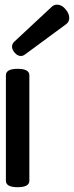

<svg xmlns="http://www.w3.org/2000/svg" viewBox="-20 -779 312 811"><path d="M67.9 -542.5Q77.1 -542.5 85.4 -548.8L259.3 -676.8Q272.5 -686.5 272.5 -703.1Q272.5 -719.7 259.8 -736.3Q242.7 -759.3 220.2 -759.3Q208 -759.3 198.2 -750L40.5 -603Q30.8 -593.8 30.8 -582Q30.8 -569.3 41.5 -557.1Q53.7 -542.5 67.9 -542.5ZM54.2 11.7Q104 11.7 104 -15.6V-460.9Q104 -488.3 54.2 -488.3Q4.9 -488.3 4.9 -460.9V-15.6Q4.9 11.7 54.2 11.7Z"/></svg>

Font: Gayathri
Style: Bold
Weight: 700
Designer: Binoy Dominic <binoy.domenic@gmail.com>
Foundry: SMC
Version: Version 1.000